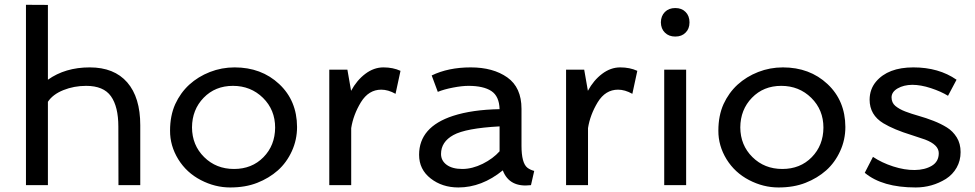

<svg xmlns="http://www.w3.org/2000/svg" viewBox="-20 -783 4124 812"><path d="M89.8 0V-762.7L182.6 -762.2V-445.8Q255.9 -498 359.4 -498Q462.9 -498 518.1 -434.6Q573.2 -371.1 573.2 -253.4V0H481L480.5 -247.6Q480.5 -332 449.2 -376Q418 -419.9 344.2 -419.9Q293 -419.9 248 -401.9Q203.1 -383.8 182.6 -352.5V0Z M792 -244.1Q792.5 -168.9 843.3 -118.7Q894 -68.4 969.7 -68.4Q1045.4 -68.4 1094.2 -118.2Q1143.1 -168 1143.6 -243.2Q1143.6 -318.4 1092.3 -369.1Q1040.5 -419.9 965.3 -419.9Q890.1 -419.9 841.3 -369.6Q792.5 -319.3 792 -244.1ZM699.2 -230.5Q699.2 -293.9 721.2 -342.8Q743.2 -390.6 780.3 -424.8Q817.9 -459 867.7 -478.5Q917.5 -498 972.2 -498Q1085.4 -498 1160.6 -427.7Q1235.8 -357.4 1236.3 -246.1Q1236.3 -191.9 1214.4 -144Q1192.4 -95.7 1155.3 -62.5Q1117.7 -29.3 1067.9 -9.8Q1018.1 9.8 953.6 9.8Q889.2 9.8 829.1 -21.5Q769 -52.7 733.9 -109.4Q698.7 -167 699.2 -230.5Z M1372.6 0V-488.3H1449.2L1464.8 -398.9Q1488.8 -443.4 1524.9 -470.7Q1561 -498 1601.6 -498Q1642.1 -498 1673.8 -483.4L1652.8 -386.2Q1621.6 -403.8 1592.3 -403.8Q1539.1 -403.8 1506.3 -350.6Q1474.1 -297.4 1465.3 -241.2V0Z M1845.2 -131.8Q1845.2 -103.5 1869.1 -85.9Q1893.1 -68.4 1935.1 -68.4Q1977.1 -68.4 2021.5 -90.3Q2065.4 -112.3 2092.8 -143.1V-248.5Q1949.7 -240.7 1897.5 -211.9Q1845.2 -183.1 1845.2 -131.8ZM1805.7 -463.9Q1876 -498 1970.7 -498Q2065.4 -498 2125.5 -455.6Q2185.5 -413.1 2185.5 -322.8V-167Q2185.5 -93.3 2210.4 -73.7Q2221.7 -64.9 2239.3 -60.1L2225.6 0Q2134.3 11.2 2106.4 -62.5Q2017.6 9.8 1918.5 9.8Q1850.1 9.8 1801.3 -28.3Q1752.4 -66.4 1752.4 -128.4Q1752.4 -246.1 1896 -293Q1977.5 -319.3 2092.8 -321.3Q2091.3 -376 2058.1 -397.9Q2024.9 -419.9 1960.9 -419.9Q1934.1 -419.9 1896 -412.6Q1857.9 -405.3 1831.5 -394.5Z M2374 0V-488.3H2450.7L2466.3 -398.9Q2490.2 -443.4 2526.4 -470.7Q2562.5 -498 2603 -498Q2643.6 -498 2675.3 -483.4L2654.3 -386.2Q2623 -403.8 2593.8 -403.8Q2540.5 -403.8 2507.8 -350.6Q2475.6 -297.4 2466.8 -241.2V0Z M2789.1 0V-488.3H2881.8V0ZM2792 -645Q2775.4 -661.1 2774.9 -688.5Q2775.4 -715.8 2792 -732.4Q2808.6 -749 2835.9 -749Q2863.3 -749 2879.4 -732.4Q2896 -715.8 2896 -688.5Q2896 -661.1 2879.4 -645Q2863.3 -628.4 2835.9 -628.4Q2808.6 -628.4 2792 -645Z M3110.8 -244.1Q3111.3 -168.9 3162.1 -118.7Q3212.9 -68.4 3288.6 -68.4Q3364.3 -68.4 3413.1 -118.2Q3461.9 -168 3462.4 -243.2Q3462.4 -318.4 3411.1 -369.1Q3359.4 -419.9 3284.2 -419.9Q3209 -419.9 3160.2 -369.6Q3111.3 -319.3 3110.8 -244.1ZM3018.1 -230.5Q3018.1 -293.9 3040 -342.8Q3062 -390.6 3099.1 -424.8Q3136.7 -459 3186.5 -478.5Q3236.3 -498 3291 -498Q3404.3 -498 3479.5 -427.7Q3554.7 -357.4 3555.2 -246.1Q3555.2 -191.9 3533.2 -144Q3511.2 -95.7 3474.1 -62.5Q3436.5 -29.3 3386.7 -9.8Q3336.9 9.8 3272.5 9.8Q3208 9.8 3147.9 -21.5Q3087.9 -52.7 3052.7 -109.4Q3017.6 -167 3018.1 -230.5Z M3892.1 -192.9Q3866.2 -202.1 3835 -211.9Q3760.3 -234.9 3715.8 -261.7Q3657.7 -296.9 3657.7 -361.8Q3658.2 -405.8 3684.6 -437.5Q3735.4 -498 3842.8 -498Q3950.2 -498 4025.4 -445.8L3989.3 -377.9Q3960 -396 3917 -410.2Q3874 -424.3 3837.9 -424.3Q3801.8 -423.8 3776.4 -409.2Q3751 -394.5 3750.5 -371.6Q3750.5 -348.6 3766.6 -335Q3783.2 -321.3 3808.6 -311.5Q3834 -301.8 3865.2 -293Q3896.5 -284.2 3927.7 -272Q3959 -259.8 3984.4 -244.1Q4009.8 -228.5 4026.4 -201.7Q4042.5 -175.8 4042.5 -139.6Q4042.5 -103.5 4025.9 -74.2Q4009.3 -44.9 3980.5 -26.4Q3921.9 9.8 3852.5 9.8Q3711.4 9.8 3637.2 -52.2L3671.9 -119.6Q3709 -94.7 3757.3 -79.1Q3805.7 -63.5 3848.6 -64Q3891.6 -64.5 3920.9 -82Q3950.2 -99.6 3950.2 -135.3Q3950.2 -170.9 3892.1 -192.9Z"/></svg>

Font: Spinnaker
Style: Regular
Weight: 400
Designer: Elena Albertoni
Foundry: Elena Albertoni
Version: Version 1.001